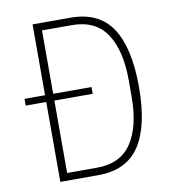

<svg xmlns="http://www.w3.org/2000/svg" viewBox="-79 -768 758 838"><g transform="rotate(-10 300.0 -349.0)"><path d="M121 -354H30V-384H121V-698H289Q415 -698 473 -610Q531 -522 531 -349Q531 -176 473 -88Q415 0 289 0H121ZM289 -33Q394 -33 443 -107Q492 -181 492 -312V-386Q492 -517 443 -591Q394 -665 289 -665H157V-384H327V-354H157V-33Z"/></g></svg>

Font: IBM Plex Mono ExtLt
Style: Regular
Weight: 200
Monospace: yes
Designer: Mike Abbink, Paul van der Laan, Pieter van Rosmalen
Foundry: Bold Monday
Version: Version 2.3